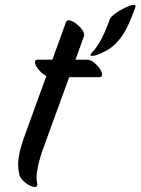

<svg xmlns="http://www.w3.org/2000/svg" viewBox="-20 -711 561 766"><path d="M133 -473H189L243 -622Q247 -633 259.5 -629.5Q272 -626 286.5 -614.5Q301 -603 309.5 -589.5Q318 -576 315 -566L281 -473H326Q340 -473 354 -462.5Q368 -452 377.5 -438Q387 -424 387.5 -413.5Q388 -403 374 -403H256L147 -104Q145 -97 138.5 -75.5Q132 -54 128 -28Q124 -2 128 19Q131 34 121.5 35Q112 36 97.5 28.5Q83 21 70.5 8Q58 -5 56 -19Q50 -49 54 -78Q58 -107 65 -129Q72 -151 75 -160L165 -408Q150 -415 136 -431Q122 -447 119.5 -460Q117 -473 133 -473ZM520 -682Q506 -643 494 -616.5Q482 -590 469 -570.5Q456 -551 437 -533Q424 -520 403.5 -508.5Q383 -497 365.5 -491.5Q348 -486 342.5 -489Q337 -492 352 -507Q363 -518 380 -547Q397 -576 418 -634Q422 -644 439 -656.5Q456 -669 476.5 -679Q497 -689 510.5 -691Q524 -693 520 -682Z"/></svg>

Font: Story Script
Style: Regular
Weight: 400
Designer: Lana Roulhac, Ben Buysse
Version: Version 1.000; ttfautohint (v1.8.4.7-5d5b)